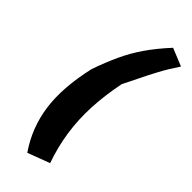

<svg xmlns="http://www.w3.org/2000/svg" viewBox="-294 -762 998 998"><g transform="rotate(45 204.5 -263.0)"><path d="M161 198Q86 89 68 -41.5Q50 -172 90 -347Q116 -421 144.5 -483Q173 -545 213 -603Q253 -661 311 -724L409 -684Q372 -629 346 -580.5Q320 -532 299 -488.5Q278 -445 256 -402Q235 -298 230.5 -205Q226 -112 239 -24Q252 64 283 152Z"/></g></svg>

Font: Nunito Sans 7pt Condensed Black
Style: Italic
Weight: 900
Width: 3
Italic angle: -9°
Designer: Vernon Adams
Foundry: Vernon Adams
Version: Version 3.101;gftools[0.9.27]